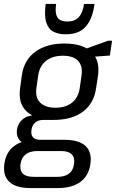

<svg xmlns="http://www.w3.org/2000/svg" viewBox="-39 -769 589 975"><path d="M234 -160Q143 -160 97.5 -202Q52 -244 63 -321L72 -387Q83 -464 140 -506Q197 -548 288 -548Q380 -548 424.5 -506Q469 -464 459 -387L449 -321Q438 -244 382 -202Q326 -160 234 -160ZM115 186Q42 186 8.5 154.5Q-25 123 -17 64Q-9 4 33 -27.5Q75 -59 149 -59H289Q362 -59 395.5 -27.5Q429 4 420 64Q412 123 369.5 154.5Q327 186 255 186ZM253 129Q328 129 337 64Q342 32 325.5 15Q309 -2 272 -2H152Q75 -2 65 64Q56 130 133 129ZM122 -35Q81 -35 62 -55.5Q43 -76 47 -110Q52 -144 77 -164Q102 -184 144 -184H237L234 -160H181Q155 -160 139.5 -146.5Q124 -133 121 -110Q117 -86 128 -72.5Q139 -59 165 -59H220L216 -35ZM243 -222Q295 -222 327 -248Q359 -274 366 -322L375 -386Q382 -434 357.5 -460Q333 -486 280 -486Q228 -486 195 -460Q162 -434 155 -386L146 -322Q139 -275 164.5 -248.5Q190 -222 243 -222ZM376 -514 509 -562H530L519 -487L371 -476ZM291 -595Q258 -595 232.5 -608Q207 -621 196 -655Q185 -689 193 -749H246Q241 -713 247 -693.5Q253 -674 267.5 -667Q282 -660 299 -660H307Q340 -660 360.5 -681.5Q381 -703 388 -749H441Q433 -690 412.5 -656Q392 -622 363 -608.5Q334 -595 300 -595Z"/></svg>

Font: Pathway Extreme SemiCondensed
Style: Italic
Weight: 400
Width: 4
Italic angle: -8°
Version: Version 1.001;gftools[0.9.26]